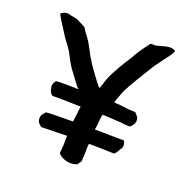

<svg xmlns="http://www.w3.org/2000/svg" viewBox="-128 -861 955 967"><g transform="rotate(20 350.0 -377.0)"><path d="M44 -706 66 -668C72 -660 76 -653 80 -647C96 -620 114 -593 133 -569C144 -554 154 -539 162 -521C171 -503 181 -487 191 -470C207 -448 231 -417 248 -394L260 -381C222 -381 191 -384 154 -382L141 -381C135 -375 132 -369 129 -361C123 -346 136 -305 152 -305C200 -306 241 -303 288 -303H301C300 -296 297 -280 297 -275C296 -256 292 -238 290 -219H280C249 -219 217 -218 188 -218C174 -217 160 -217 146 -216L134 -201C121 -189 124 -159 136 -150L149 -138C164 -138 178 -139 192 -139C221 -139 253 -141 283 -141H287V-137C286 -130 286 -123 286 -117V-96C285 -77 284 -64 282 -47C299 -25 342 -8 382 -23C393 -30 389 -37 399 -43C400 -63 402 -78 402 -98V-120C402 -127 404 -134 404 -141H409C453 -141 494 -139 537 -138H540C552 -149 556 -159 562 -170C575 -180 573 -209 561 -218C551 -217 545 -217 530 -217C489 -218 450 -219 407 -219L409 -229C413 -252 413 -278 418 -302C445 -302 492 -298 516 -297C535 -294 544 -293 568 -293L580 -306C586 -312 590 -322 590 -333C590 -343 587 -352 581 -357L568 -371C531 -371 514 -375 477 -379C469 -379 455 -379 452 -382C463 -409 467 -426 478 -451C503 -501 536 -551 564 -598C575 -618 599 -648 612 -667L631 -692C639 -703 647 -714 652 -728C646 -733 636 -737 625 -737C616 -737 608 -736 600 -734L551 -721H523C509 -701 484 -669 472 -648L459 -625C447 -606 427 -575 416 -556C400 -526 383 -499 372 -465C367 -447 365 -442 358 -423C350 -429 344 -438 334 -450C316 -475 291 -507 276 -532C256 -561 242 -595 224 -624C214 -639 204 -653 193 -667L181 -686C163 -695 149 -702 132 -711L95 -718C75 -728 48 -716 44 -706Z"/></g></svg>

Font: Hussar Pisanka
Style: Regular
Weight: 400
Designer: Robert Jablonski
Foundry: Cannot Into Space Fonts
Version: Version 1.070